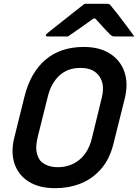

<svg xmlns="http://www.w3.org/2000/svg" viewBox="-20 -966 724 1006"><path d="M419 -720Q502 -720 557 -684.5Q612 -649 632.5 -587.5Q653 -526 633 -447L574 -211Q554 -131 508.5 -79.5Q463 -28 401.5 -4Q340 20 270 20Q184 20 129.5 -15Q75 -50 55.5 -110Q36 -170 55 -245L109 -463Q141 -588 219.5 -654Q298 -720 419 -720ZM179 -254Q166 -202 171.5 -171.5Q177 -141 193 -122Q207 -108 229.5 -99Q252 -90 283 -90Q348 -90 395.5 -128.5Q443 -167 461 -240L513 -453Q524 -498 517 -528Q510 -558 492 -577Q477 -593 455.5 -601.5Q434 -610 401 -610Q334 -610 291 -570Q248 -530 231 -462ZM423 -946H542Q549 -946 554 -943Q559 -940 569 -926Q578 -916 597.5 -890.5Q617 -865 640.5 -834Q664 -803 684 -775H583Q572 -775 568 -777Q564 -779 557 -785Q545 -797 526 -817.5Q507 -838 479 -869H470Q428 -839 395.5 -816Q363 -793 336 -775H230Q219 -775 220 -782Q221 -786 226 -790Q231 -794 248 -808Q270 -825 302.5 -851Q335 -877 368 -903Q401 -929 423 -946Z"/></svg>

Font: Recursive Sn Lnr St SmB
Style: Italic
Weight: 600
Italic angle: -15°
Version: Version 1.079;hotconv 1.0.112;makeotfexe 2.5.65598; ttfautoh